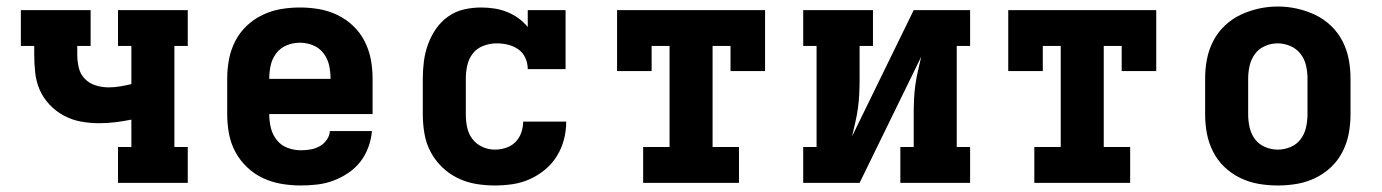

<svg xmlns="http://www.w3.org/2000/svg" viewBox="-20 -561 4240 589"><path d="M342 0V-110H383V-194Q358 -189 333.5 -186Q309 -183 284 -183Q256 -183 228.5 -188Q201 -193 176.5 -206Q152 -219 132.5 -239.5Q113 -260 102 -285Q91 -310 88 -338Q85 -366 85 -394V-420H44V-530H258V-420H217V-394Q217 -374 221.5 -354Q226 -334 240 -319.5Q254 -305 273.5 -299Q293 -293 313 -293Q331 -293 348.5 -296Q366 -299 383 -303V-420H342V-530H556V-420H515V-110H556V0Z M903 8Q873 8 843.5 3Q814 -2 787 -14.5Q760 -27 738 -48Q716 -69 702 -95Q688 -121 682.5 -150.5Q677 -180 677 -210V-320Q677 -350 682.5 -379Q688 -408 701.5 -434.5Q715 -461 736.5 -481.5Q758 -502 785 -515Q812 -528 841 -533Q870 -538 900 -538Q930 -538 959 -533Q988 -528 1015 -515Q1042 -502 1063.5 -481.5Q1085 -461 1098.5 -434.5Q1112 -408 1117.5 -379Q1123 -350 1123 -320V-211H806V-210Q806 -189 811 -168.5Q816 -148 829 -131.5Q842 -115 862 -107.5Q882 -100 903 -100Q918 -100 932.5 -102.5Q947 -105 960 -112Q973 -119 982 -131.5Q991 -144 992 -159H1121Q1119 -134 1110 -109.5Q1101 -85 1085.5 -65Q1070 -45 1048.5 -30.5Q1027 -16 1003 -7Q979 2 953.5 5Q928 8 903 8ZM806 -319H994V-320Q994 -341 989.5 -361Q985 -381 972.5 -397.5Q960 -414 940.5 -422Q921 -430 900 -430Q879 -430 859.5 -422Q840 -414 827.5 -397.5Q815 -381 810.5 -361Q806 -341 806 -320Z M1498 8Q1468 8 1439 3Q1410 -2 1383.5 -15Q1357 -28 1335.5 -49Q1314 -70 1300.5 -96Q1287 -122 1282 -151.5Q1277 -181 1277 -210V-320Q1277 -347 1280.5 -373.5Q1284 -400 1293 -425Q1302 -450 1317.5 -472.5Q1333 -495 1355 -510.5Q1377 -526 1403 -532Q1429 -538 1456 -538Q1476 -538 1496 -535Q1516 -532 1535 -524.5Q1554 -517 1570.5 -505Q1587 -493 1599 -478V-530H1715V-349H1599Q1599 -367 1591.5 -383.5Q1584 -400 1569.5 -410Q1555 -420 1538 -424Q1521 -428 1503 -428Q1483 -428 1463 -420.5Q1443 -413 1430.5 -397Q1418 -381 1413.5 -360.5Q1409 -340 1409 -320V-210Q1409 -190 1413 -170.5Q1417 -151 1429 -135Q1441 -119 1459.5 -110.5Q1478 -102 1498 -102Q1515 -102 1532 -107.5Q1549 -113 1561 -125Q1573 -137 1579 -154Q1585 -171 1585 -188Q1585 -188 1585 -188Q1585 -188 1585 -188H1717Q1717 -188 1717 -188Q1717 -188 1717 -188Q1717 -160 1710 -133Q1703 -106 1688.5 -82.5Q1674 -59 1652.5 -41Q1631 -23 1605.5 -11.5Q1580 0 1552.5 4Q1525 8 1498 8Z M1953 0V-110H2034V-420H1979V-343H1873V-530H2327V-343H2221V-420H2166V-110H2247V0Z M2444 0V-110H2485V-420H2444V-530H2658V-420H2617V-318Q2617 -296 2616 -274Q2615 -252 2612 -230Q2609 -208 2604 -186.5Q2599 -165 2594 -143L2783 -530H2956V-420H2915V-110H2956V0H2742V-110H2783V-212Q2783 -234 2784 -256Q2785 -278 2788 -300Q2791 -322 2796 -343.5Q2801 -365 2806 -387L2617 0Z M3153 0V-110H3234V-420H3179V-343H3073V-530H3527V-343H3421V-420H3366V-110H3447V0Z M3900 8Q3870 8 3841 3Q3812 -2 3785 -15Q3758 -28 3736.5 -48.5Q3715 -69 3701.5 -95.5Q3688 -122 3682.5 -151Q3677 -180 3677 -210V-320Q3677 -350 3682.5 -379Q3688 -408 3701.5 -434.5Q3715 -461 3737 -482Q3759 -503 3785.5 -515.5Q3812 -528 3841 -534.5Q3870 -541 3900 -541Q3930 -541 3959 -534.5Q3988 -528 4014.5 -515.5Q4041 -503 4063 -482Q4085 -461 4098.5 -434.5Q4112 -408 4117.5 -379Q4123 -350 4123 -320V-210Q4123 -180 4117.5 -151Q4112 -122 4098.5 -95.5Q4085 -69 4063.5 -48.5Q4042 -28 4015 -15Q3988 -2 3959 3Q3930 8 3900 8ZM3900 -102Q3920 -102 3939 -110Q3958 -118 3970 -134Q3982 -150 3986.5 -170Q3991 -190 3991 -210V-320Q3991 -340 3986.5 -360Q3982 -380 3969.5 -396Q3957 -412 3938 -420Q3919 -428 3899 -428Q3879 -428 3860 -419.5Q3841 -411 3829.5 -395Q3818 -379 3813.5 -359.5Q3809 -340 3809 -320V-210Q3809 -190 3813.5 -170Q3818 -150 3830 -134Q3842 -118 3861 -110Q3880 -102 3900 -102Z"/></svg>

Font: Iosevka Slab XBdEx
Style: Regular
Weight: 800
Width: 7
Monospace: yes
Designer: Belleve Invis
Foundry: Belleve Invis
Version: Version 11.1.0; ttfautohint (v1.8.3)